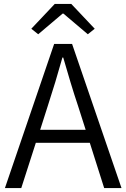

<svg xmlns="http://www.w3.org/2000/svg" viewBox="-20 -955 642 975"><path d="M174 -781 298 -886H302L426 -781L461 -809L342 -935H258L139 -809ZM5 0H88L162 -230H436L509 0H597L346 -732H255ZM184 -296 222 -415C249 -498 273 -577 297 -663H301C326 -577 349 -498 377 -415L415 -296Z"/></svg>

Font: ChiuKong Gothic CL Normal
Style: Regular
Weight: 350
Designer: Ryoko NISHIZUKA 西塚涼子 (kana, bopomofo & ideographs); Paul D. Hunt (Latin, Greek & Cyrillic); Sandoll Communications 산돌커뮤니
Foundry: Adobe
Version: Version 1.300